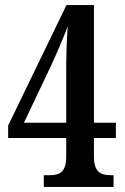

<svg xmlns="http://www.w3.org/2000/svg" viewBox="-20 -734 491 754"><path d="M152 0H426V-46H416C379 -46 349 -55 349 -118V-192H435V-252H349V-714H241L12 -241V-192H240V-118C240 -55 211 -46 174 -46H152ZM74 -252 179 -473C200 -518 232 -592 246 -631C241 -569 240 -497 240 -439V-252Z"/></svg>

Font: Noto Serif Lao ExtraCondensed SemiBold
Style: Regular
Weight: 600
Width: 2
Designer: Monotype Design Team
Foundry: Monotype Imaging Inc.
Version: Version 2.003